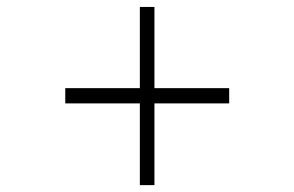

<svg xmlns="http://www.w3.org/2000/svg" viewBox="-20 -562 847 553"><path d="M382.8 -264.2H168V-308.1H382.8V-542H424.8V-308.1H640.1V-264.2H424.8V-28.8H382.8Z"/></svg>

Font: Oakes Grotesk
Style: Light Italic
Weight: 300
Designer: Samuel Oakes
Foundry: Samuel Oakes
Version: Version 1.0 | wf-rip DC20170320